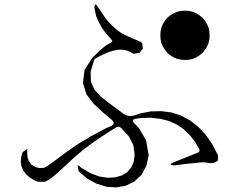

<svg xmlns="http://www.w3.org/2000/svg" viewBox="-20 -819 1040 853"><path d="M573.2 -580.1 561.5 -586.9 545.9 -593.8 534.2 -596.7 519.5 -598.6 502.9 -597.7 483.4 -593.8 462.9 -587.9 441.4 -578.1 417 -566.4 399.4 -555.7 382.8 -501 383.8 -456.1 399.4 -420.9 427.7 -389.6 466.8 -359.4 527.3 -314.5Q550.8 -297.9 578.1 -306.6L601.6 -314.5L650.4 -324.2L697.3 -325.2L742.2 -319.3L784.2 -305.7L824.2 -284.2L860.4 -255.9L893.6 -220.7L922.9 -178.7L948.2 -129.9V-106.4Q930.7 -88.9 898.4 -96.7L887.7 -97.7H874L837.9 -93.8L813.5 -91.8L753.9 -84Q724.6 -86.9 751 -97.7L829.1 -128.9L855.5 -139.6Q872.1 -144.5 863.3 -159.2L847.7 -187.5L823.2 -218.8L795.9 -245.1L765.6 -265.6L731.4 -281.2L693.4 -291L651.4 -295.9L604.5 -294.9L587.9 -292Q558.6 -289.1 579.1 -268.6L597.7 -249L628.9 -196.3L640.6 -128.9L630.9 -84L609.4 -43L577.1 -12.7L539.1 5.9L497.1 13.7L453.1 10.7L409.2 -2.9L367.2 -25.4L329.1 -58.6L325.2 -86.9L341.8 -73.2L381.8 -49.8L419.9 -35.2L458 -29.3L492.2 -31.2L522.5 -40L545.9 -54.7L563.5 -75.2L574.2 -101.6L578.1 -131.8L572.3 -174.8L551.8 -213.9L518.6 -250Q507.8 -259.8 496.1 -252.9L458 -229.5L399.4 -190.4L350.6 -154.3L310.5 -120.1L225.6 -42L203.1 -24.4L180.7 -11.7H148.4L132.8 -17.6L112.3 -30.3L95.7 -44.9L83 -61.5L75.2 -81.1L72.3 -100.6L74.2 -121.1L79.1 -141.6L101.6 -158.2L100.6 -137.7L102.5 -120.1L106.4 -106.4L119.1 -87.9L128.9 -82L139.6 -76.2L154.3 -72.3L174.8 -73.2L193.4 -83L286.1 -151.4L330.1 -181.6L384.8 -213.9L448.2 -248L470.7 -257.8Q497.1 -269.5 474.6 -288.1L436.5 -320.3L396.5 -357.4L364.3 -399.4L348.6 -450.2L355.5 -507.8L386.7 -557.6L395.5 -567.4L427.7 -598.6L448.2 -615.2L469.7 -627.9Q485.4 -634.8 472.7 -645.5L453.1 -668L434.6 -692.4L419.9 -718.8L407.2 -747.1L399.4 -784.2Q400.4 -813.5 417 -785.2L449.2 -737.3L466.8 -716.8L485.4 -698.2L503.9 -682.6L524.4 -668.9L546.9 -658.2L569.3 -648.4L603.5 -633.8L612.3 -626L614.3 -602.5L599.6 -584ZM754.9 -662.1 756.8 -677.7 755.9 -670.9ZM906.2 -627 899.4 -611.3 890.6 -597.7 879.9 -584 866.2 -573.2 852.5 -564.5 836.9 -557.6 819.3 -553.7 801.8 -552.7 784.2 -553.7 766.6 -557.6 751 -564.5 736.3 -573.2 723.6 -584 712.9 -597.7 704.1 -611.3 697.3 -627 693.4 -644.5 692.4 -662.1 693.4 -679.7 697.3 -697.3 704.1 -712.9 712.9 -727.5 723.6 -740.2 736.3 -751 751 -759.8 766.6 -766.6 784.2 -770.5 801.8 -771.5 819.3 -770.5 836.9 -766.6 852.5 -759.8 866.2 -751 879.9 -740.2 890.6 -727.5 899.4 -712.9 906.2 -697.3 910.2 -679.7 911.1 -662.1 910.2 -644.5Z"/></svg>

Font: B2 Hana
Style: Regular
Weight: 500
Version: 2020-08-05; (max)